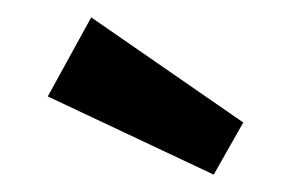

<svg xmlns="http://www.w3.org/2000/svg" viewBox="-20 -832 325 221"><path d="M260 -691 226 -631 35 -721 85 -812Z"/></svg>

Font: Fira Sans Compressed Medium
Style: Regular
Weight: 500
Width: 1
Designer: bBox Type GmbH & Carrois Corporate GbR & Edenspiekermann AG
Foundry: bBox Type GmbH & Carrois Corporate GbR & Edenspiekermann AG
Version: Version 4.301